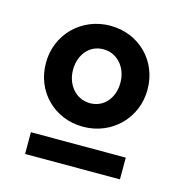

<svg xmlns="http://www.w3.org/2000/svg" viewBox="-73 -773 536 563"><g transform="rotate(15 195.0 -491.0)"><path d="M194 -398C282 -398 349 -466 349 -551V-553C349 -638 284 -705 196 -705C108 -705 41 -637 41 -552V-550C41 -465 106 -398 194 -398ZM51 -343V-277H339V-343ZM196 -470C152 -470 123 -508 123 -551V-553C123 -596 150 -633 194 -633C238 -633 267 -595 267 -552V-550C267 -507 240 -470 196 -470Z"/></g></svg>

Font: Mission
Style: Bold
Weight: 700
Version: Version 1.000;FEAKit 1.0